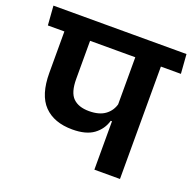

<svg xmlns="http://www.w3.org/2000/svg" viewBox="-137 -756 882 874"><g transform="rotate(20 304.0 -319.0)"><path d="M532 -577H408V0H532ZM369.5 -544.5H629L622 -638H362.5ZM-15.5 -544.5H613.5L606.5 -638H-22.5ZM250.5 -137.5Q316.5 -137.5 353 -164.2Q389.5 -191 402 -234.5H416L409.5 -322Q401 -285.5 372.2 -263.8Q343.5 -242 293.5 -242Q242.5 -242 215.8 -268.2Q189 -294.5 189 -360V-577H64.5V-344.5Q64.5 -237.5 113 -187.5Q161.5 -137.5 250.5 -137.5Z"/></g></svg>

Font: Anek Devanagari Medium SemiBold
Style: Regular
Weight: 600
Version: Version 1.003